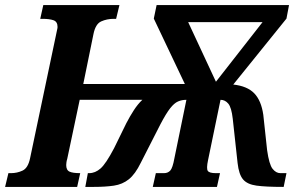

<svg xmlns="http://www.w3.org/2000/svg" viewBox="-40 -734 1177 754"><path d="M-20 0 -7 -54H3Q27 -54 48.5 -64Q70 -74 78 -112L179 -592Q182 -608 184 -616Q186 -624 186 -628Q186 -649 170 -654.5Q154 -660 128 -660H118L130 -714H429L416 -660H406Q380 -660 357.5 -650Q335 -640 327 -600L287 -404H686L564 -661L575 -714H1095L1085 -661L876 -402Q931 -396 958.5 -367.5Q986 -339 994 -283L1009 -144Q1017 -88 1030.5 -71Q1044 -54 1061 -54H1085L1074 0H1071Q1004 0 967.5 -5Q931 -10 914.5 -29.5Q898 -49 893 -94L874 -268Q869 -312 856.5 -327Q844 -342 826 -342L777 -105Q770 -72 776 -63Q782 -54 808 -54H824L812 0H560L572 -54H604Q619 -54 628.5 -64Q638 -74 645 -113L692 -342Q674 -342 659 -335.5Q644 -329 628 -308.5Q612 -288 590 -246L513 -95Q491 -50 466 -30Q441 -10 407.5 -5Q374 0 328 0H295L305 -54H310Q334 -54 355 -72.5Q376 -91 408 -152L456 -250Q470 -277 485.5 -301Q501 -325 519 -342H273L224 -110Q222 -104 221 -97Q220 -90 220 -86Q220 -66 233 -60Q246 -54 275 -54L263 0ZM808 -413 991 -647H699Z"/></svg>

Font: Noto Serif ExtraCondensed ExtraBold
Style: Italic
Weight: 800
Width: 2
Italic angle: -12°
Designer: Monotype Design Team
Foundry: Monotype Imaging Inc.
Version: Version 2.013